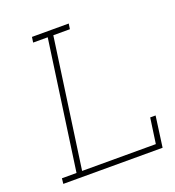

<svg xmlns="http://www.w3.org/2000/svg" viewBox="-128 -801 823 903"><g transform="rotate(-20 283.5 -350.0)"><path d="M38 -27 35 0H532L553 -154H526L508 -27H139L230 -673H313L317 -700H133L129 -673H202L111 -27Z"/></g></svg>

Font: Josefin Slab Thin Light
Style: Italic
Weight: 300
Italic angle: -12°
Version: Version 2.000